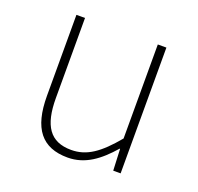

<svg xmlns="http://www.w3.org/2000/svg" viewBox="-101 -635 778 756"><g transform="rotate(20 288.5 -257.0)"><path d="M255 13C328 13 383 -29 436 -90H438L442 0H473V-527H437V-133C372 -55 323 -20 258 -20C169 -20 132 -76 132 -192V-527H96V-188C96 -51 147 13 255 13Z"/></g></svg>

Font: Genne Gothic ExtraLight
Style: Regular
Weight: 250
Designer: Ryoko NISHIZUKA (kana & ideographs); Paul D. Hunt (Latin, Greek & Cyrillic); Wenlong ZHANG (bopomofo); Sandoll Communica
Foundry: Adobe Systems Incorporated
Version: Version 1.004;PS 1.004;hotconv 16.6.51;makeotf.lib2.5.65220